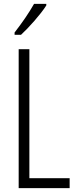

<svg xmlns="http://www.w3.org/2000/svg" viewBox="-20 -967 396 987"><path d="M218 -939V-947H155C127 -898 96 -853 55 -800V-788H88C128 -825 189 -893 218 -939ZM76 0H338V-51H131V-714H76Z"/></svg>

Font: Noto Sans Gujarati ExtraCondensed Light
Style: Regular
Weight: 300
Width: 2
Designer: Jelle Bosma - Monotype Design Team, Universal Thirst
Foundry: Monotype Imaging Inc.
Version: Version 2.106